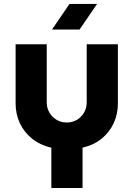

<svg xmlns="http://www.w3.org/2000/svg" viewBox="-20 -733 665 956"><path d="M235.7 203V2.7Q179.7 -10.7 139.8 -42.5Q100 -74.3 78.8 -119.8Q57.7 -165.3 57.7 -218V-512.7H212.7V-222.7Q212.7 -195.7 225.7 -173Q238.7 -150.3 261.3 -136.7Q284 -123 312.3 -123Q341 -123 363.5 -136.7Q386 -150.3 398.8 -173Q411.7 -195.7 411.7 -222.7V-512.7H567V-218Q567 -165.3 546.3 -120.2Q525.7 -75 486.3 -42.8Q447 -10.7 391 2.3V203ZM239 -586 326 -713.3H463.3L376.3 -586Z"/></svg>

Font: MuseoModerno Thin
Style: Regular
Weight: 100
Designer: Pablo Cosgaya, Héctor Gatti, Marcela Romero, and the Authors of The MuseoModerno Project.
Foundry: Omnibus-Type Team
Version: Version 1.003